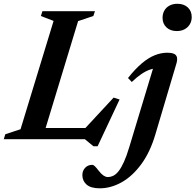

<svg xmlns="http://www.w3.org/2000/svg" viewBox="-45 -735 1032 1014"><path d="M367.5 -623.5 178 0H-25L-17 -26L63.5 -52.5L238 -624.5L171 -650.5L179 -676H456.5L448 -650.5ZM387 -38.5 555 -219.5 586.5 -209.5 470.5 37.5H448.5L403 0H94.5L114 -59H437ZM813.5 -641Q813.5 -662.5 823 -679.2Q832.5 -696 850.2 -705.5Q868 -715 892 -715Q926 -715 946.8 -695.8Q967.5 -676.5 967.5 -645Q967.5 -624 957.8 -607.2Q948 -590.5 930.5 -580.8Q913 -571 888.5 -571Q854.5 -571 834 -590.5Q813.5 -610 813.5 -641ZM775.5 -25Q747.5 69.5 700.5 133Q653.5 196.5 596.8 228Q540 259.5 482 259.5Q434.5 259.5 412.2 239.8Q390 220 390 190Q390 166.5 404.8 151Q419.5 135.5 443 135.5Q448 135.5 455.8 142.8Q463.5 150 476.5 167Q489.5 184 501.5 192Q513.5 200 523.5 200Q539.5 200 554 192.8Q568.5 185.5 582.2 167.8Q596 150 610 119Q624 88 638 41L771 -399L795 -375Q772 -375.5 749 -368Q726 -360.5 701.8 -344Q677.5 -327.5 651 -302L631 -323Q669 -371 704 -400.5Q739 -430 772.2 -443.2Q805.5 -456.5 837.5 -456.5Q861.5 -456.5 874 -450.8Q886.5 -445 889.5 -432.5Q892.5 -420 887 -400.5Z"/></svg>

Font: Newsreader 16pt 16pt SemiBold
Style: Italic
Weight: 600
Italic angle: -17°
Version: Version 1.003